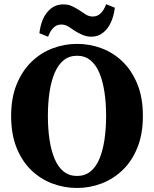

<svg xmlns="http://www.w3.org/2000/svg" viewBox="-20 -887 742 925"><path d="M169.7 -727.1Q177.9 -793.7 208.9 -829.8Q239.9 -865.9 284.5 -865.9Q308.2 -865.9 325.9 -857.7Q343.7 -849.5 360 -839.1Q375.4 -828.9 391.8 -818.1Q408.2 -807.4 427.3 -807.4Q449.7 -807.4 465.6 -823.3Q481.5 -839.2 491.3 -866.8L533.3 -849.8Q524.7 -783.9 494.4 -747.1Q464 -710.3 420.6 -710.3Q398.4 -710.3 378.4 -718.6Q358.5 -727 342.2 -737.1Q327.6 -747.3 311.3 -758Q295 -768.8 274.9 -768.8Q252.8 -768.8 237.1 -753Q221.5 -737.3 211.7 -710.1ZM210.7 -328.5Q210.7 -266.7 218.6 -214Q226.5 -161.2 243.1 -121.8Q259.6 -82.4 286.4 -60.9Q313.3 -39.3 351.1 -39.3Q389 -39.3 415.8 -60.9Q442.6 -82.4 459 -121.8Q475.4 -161.2 483.3 -214Q491.2 -266.7 491.2 -328.5Q491.2 -390.3 483.3 -443.1Q475.4 -495.8 459 -535.2Q442.6 -574.6 415.8 -596.5Q389 -618.4 351.1 -618.4Q313.3 -618.4 286.4 -596.5Q259.6 -574.6 243.1 -535.2Q226.5 -495.8 218.6 -443.1Q210.7 -390.3 210.7 -328.5ZM351.1 -675.6Q412.7 -675.6 469.7 -654.2Q526.8 -632.8 571.4 -589.4Q615.9 -545.9 642.2 -480.9Q668.4 -415.9 668.4 -328.5Q668.4 -242.2 642.5 -177.2Q616.7 -112.2 571.7 -68.6Q526.8 -25.1 469.7 -3.2Q412.7 18.6 351.1 18.6Q289.5 18.6 232.3 -2.8Q175.2 -24.2 130.2 -67.6Q85.3 -111.1 59.4 -176.2Q33.6 -241.3 33.6 -328.5Q33.6 -414.8 59.9 -479.8Q86.3 -544.8 130.9 -588.4Q175.5 -631.9 232.5 -653.8Q289.5 -675.6 351.1 -675.6Z"/></svg>

Font: Adobe Variable Font Prototype
Style: Regular
Weight: 389
Designer: Frank Grießhammer
Foundry: Adobe
Version: Version 1.004;hotconv 1.0.113;makeotfexe 2.5.65598